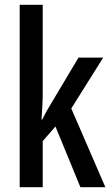

<svg xmlns="http://www.w3.org/2000/svg" viewBox="-20 -780 461 800"><path d="M158 -397Q158 -367 156.5 -338.5Q155 -310 153 -282H156Q165 -300 174 -316.5Q183 -333 192 -347L307 -540H410L277 -328L419 0H315L211 -253L158 -192V0H62V-760H158Z"/></svg>

Font: Noto Sans Khmer UI ExtraCondensed Medium
Style: Regular
Weight: 500
Width: 2
Designer: Danh Hong and the Monotype Design Team
Foundry: Monotype Imaging Inc.
Version: Version 2.002; ttfautohint (v1.8.4.7-5d5b)